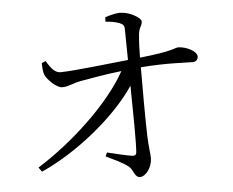

<svg xmlns="http://www.w3.org/2000/svg" viewBox="-54 -834 1108 914"><g transform="rotate(-5 500.0 -376.5)"><path d="M116 -49C289 -126 479 -281 571 -420C573 -300 575 -143 571 -101C570 -90 563 -85 550 -87C523 -91 472 -103 432 -113L424 -95C459 -77 504 -59 532 -35C552 -17 553 17 579 17C608 17 638 -27 638 -68C638 -93 632 -116 630 -177C628 -251 627 -410 628 -503C755 -513 832 -506 877 -506C892 -506 902 -517 902 -531C902 -557 849 -582 813 -582C796 -582 795 -567 628 -549C628 -585 630 -630 633 -659C637 -697 651 -698 651 -721C651 -737 597 -770 553 -770C526 -770 498 -761 480 -755L479 -734C502 -732 525 -729 543 -722C561 -715 568 -709 568 -691L570 -543C464 -532 309 -514 247 -513C221 -512 202 -533 179 -572L160 -564C160 -547 161 -523 167 -508C176 -485 221 -440 248 -441C277 -441 296 -455 339 -463C390 -472 461 -485 534 -493C452 -344 267 -173 101 -70Z"/></g></svg>

Font: Harano Aji Mincho CN
Style: Regular
Weight: 400
Foundry: Masamichi Hosoda
Version: HaranoAjiMinchoCN-Regular version 20230610;ttx 4.39.4